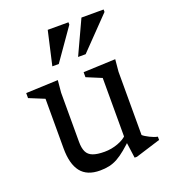

<svg xmlns="http://www.w3.org/2000/svg" viewBox="-127 -776 791 883"><g transform="rotate(-20 268.0 -335.0)"><path d="M166 -147Q166 -116.5 174.8 -98.2Q183.5 -80 204.5 -72Q225.5 -64 261.5 -64Q295.5 -64 327.8 -76Q360 -88 375.5 -106L392.5 -86.5Q364 -58.5 341.2 -39.8Q318.5 -21 298.5 -10Q278.5 1 257.8 5.5Q237 10 212.5 10Q149 10 119 -28.5Q89 -67 89 -143.5V-386L14.5 -416.5V-441L171.5 -447.5L166 -388ZM381.5 8.5 369 -82.5V-386L295.5 -416.5V-441L452.5 -447.5L447 -388V-78.5Q451.5 -74 459.8 -69Q468 -64 477.8 -59Q487.5 -54 497.2 -50.5Q507 -47 515 -45.5V-29.5L393 8.5ZM295.5 -515.5 372 -680.5H480.5V-668.5L332.5 -515.5ZM169.5 -515.5 207 -680.5H308.5V-669L201 -515.5Z"/></g></svg>

Font: Newsreader 16pt 16pt
Style: Regular
Weight: 400
Version: Version 1.003